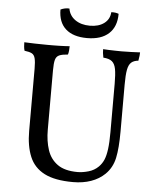

<svg xmlns="http://www.w3.org/2000/svg" viewBox="-59 -919 792 978"><g transform="rotate(5 337.5 -430.5)"><path d="M570 -269Q570 -183 559 -132.5Q548 -82 513 -48Q484 -20 443 -5.5Q402 9 351 9Q258 9 204.5 -18.5Q151 -46 128.5 -100Q106 -154 106 -231V-549Q106 -584 101.5 -602Q97 -620 84.5 -626.5Q72 -633 47 -636Q44 -646 43 -657.5Q42 -669 42 -679Q62 -678 94.5 -677Q127 -676 158 -676Q173 -676 189 -676Q205 -676 220 -676.5Q235 -677 249 -677.5Q263 -678 274 -679Q274 -669 273 -657.5Q272 -646 269 -636Q240 -634 225 -627.5Q210 -621 205 -603.5Q200 -586 200 -549V-245Q200 -188 215 -142.5Q230 -97 267 -70.5Q304 -44 370 -44Q395 -44 425 -52.5Q455 -61 476 -82Q492 -98 501 -119Q510 -140 514.5 -174Q519 -208 519 -261V-509Q519 -557 514 -583.5Q509 -610 494.5 -622Q480 -634 450 -636Q447 -651 446 -659.5Q445 -668 445 -679Q456 -678 472.5 -677.5Q489 -677 506.5 -676.5Q524 -676 539 -676Q562 -676 588 -677Q614 -678 634 -679Q634 -672 633 -662Q632 -652 629 -636Q606 -634 593 -622.5Q580 -611 575 -584.5Q570 -558 570 -509ZM508 -865Q508 -799 469 -763.5Q430 -728 358 -728Q287 -728 249 -762Q211 -796 211 -861Q221 -866 233 -868.5Q245 -871 256 -870Q262 -834 292 -813Q322 -792 367 -792Q412 -792 440 -813Q468 -834 470 -870Q481 -871 491 -869.5Q501 -868 508 -865Z"/></g></svg>

Font: Vollkorn
Style: Regular
Weight: 400
Designer: Friedrich Althausen
Foundry: Friedrich Althausen
Version: Version 4.104